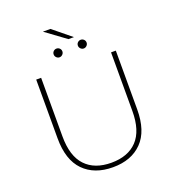

<svg xmlns="http://www.w3.org/2000/svg" viewBox="-169 -1109 1132 1244"><g transform="rotate(-20 396.5 -486.5)"><path d="M397 4Q269 4 195.5 -71Q122 -146 122 -295V-700H156V-296Q156 -160 219 -93.5Q282 -27 397 -27Q512 -27 575 -93.5Q638 -160 638 -296V-700H671V-295Q671 -146 597.5 -71Q524 4 397 4ZM481 -784Q469 -784 460 -793Q451 -802 451 -814Q451 -827 460 -835.5Q469 -844 481 -844Q493 -844 502 -835.5Q511 -827 511 -814Q511 -802 502 -793Q493 -784 481 -784ZM314 -784Q302 -784 293 -793Q284 -802 284 -814Q284 -827 293 -835.5Q302 -844 314 -844Q326 -844 335 -835.5Q344 -827 344 -814Q344 -802 335 -793Q326 -784 314 -784ZM408 -875 269 -977H321L446 -875Z"/></g></svg>

Font: Montserrat Thin ExtraLight
Style: Regular
Weight: 250
Version: Version 9.000